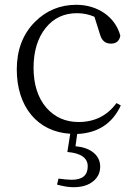

<svg xmlns="http://www.w3.org/2000/svg" viewBox="-20 -545 568 801"><path d="M286 236C321 236 349 228 369 211C388 196 398 175 398 150C398 126 388 106 369 91C350 76 326 68 295 65L302 14C389 10 449 -30 484 -105L466 -115C427 -62 374 -36 308 -36C253 -36 208 -56 173 -96C138 -137 120 -193 120 -262C120 -331 137 -387 171 -429C204 -470 248 -490 301 -490C327 -490 351 -485 374 -475L397 -402C404 -376 419 -363 443 -363C465 -363 478 -374 482 -396C461 -475 387 -525 298 -525C231 -525 173 -501 126 -454C75 -403 50 -336 50 -255C50 -99 137 5 273 13L261 89C318 94 346 114 346 149C346 186 324 205 279 205C264 205 245 203 224 200L218 225C219 225 220 225 221 226C247 233 269 236 286 236Z"/></svg>

Font: AllPunType Light
Style: Regular
Weight: 300
Version: 1.0